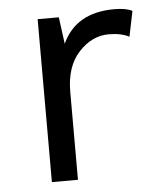

<svg xmlns="http://www.w3.org/2000/svg" viewBox="-43 -548 494 587"><g transform="rotate(-5 204.0 -255.0)"><path d="M329 -510Q365 -510 384 -500L368 -422Q344 -435 305 -435Q254 -435 213.5 -391.5Q173 -348 173 -270V0H93V-500H158L169 -418Q211 -510 329 -510Z"/></g></svg>

Font: Work Sans
Style: Regular
Weight: 400
Designer: Wei Huang
Foundry: Wei Huang
Version: Version 1.032;PS 001.032;hotconv 1.0.70;makeotf.lib2.5.58329